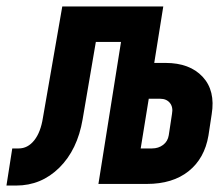

<svg xmlns="http://www.w3.org/2000/svg" viewBox="-71 -570 691 595"><path d="M-51 5 -33 -110H-13Q15 -110 35 -135Q55 -160 62 -205L122 -550H435L407 -375H442Q517 -375 557 -332Q597 -289 585 -216L575 -150Q563 -79 513.5 -39.5Q464 0 384 0H234L304 -440H226L185 -200Q169 -106 113 -50.5Q57 5 -21 5ZM365 -110H400Q420 -110 434.5 -121Q449 -132 452 -151L462 -217Q466 -238 455.5 -251Q445 -264 425 -264H390Z"/></svg>

Font: JetBrains Mono ExtraBold
Style: Italic
Weight: 800
Italic angle: -9°
Monospace: yes
Designer: Philipp Nurullin, Konstantin Bulenkov
Foundry: JetBrains
Version: Version 2.305; ttfautohint (v1.8.4.7-5d5b)